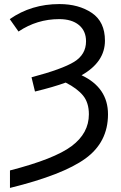

<svg xmlns="http://www.w3.org/2000/svg" viewBox="-20 -744 595 944"><path d="M29 180V94Q247 38 332 -25.5Q417 -89 417 -182Q417 -239 388.5 -274Q360 -309 303 -338Q243 -316 152 -294L135 -364Q286 -404 344.5 -440Q403 -476 403 -541Q403 -592 368 -621Q333 -650 271 -650Q162 -650 71 -589L28 -650Q134 -724 272 -724Q367 -724 431.5 -680.5Q496 -637 496 -544Q496 -439 381 -374Q511 -313 511 -182Q511 -45 400 35.5Q289 116 29 180Z"/></svg>

Font: Advent Sans Logo
Style: Regular
Weight: 400
Designer: Types & Symbols
Foundry: Types & Symbols
Version: Version 1.002